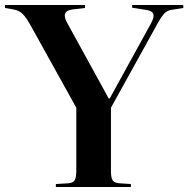

<svg xmlns="http://www.w3.org/2000/svg" viewBox="-33 -750 755 770"><path d="M191 0V-12L242 -15Q261 -17 267 -28Q273 -39 273 -68V-318L87 -653Q71 -681 58 -694Q45 -707 22 -712L-13 -718V-730H308V-718L257 -712Q210 -706 236 -659L403 -355H407L573 -657Q586 -681 582 -693.5Q578 -706 555 -710L497 -719V-730H702V-718L658 -711Q640 -709 628.5 -698.5Q617 -688 599 -656L412 -318V-64Q412 -37 418.5 -27Q425 -17 445 -15L492 -12V0Z"/></svg>

Font: Literata 72pt SemiBold
Style: Regular
Weight: 600
Designer: Latin by Veronika Burian and Jose Scaglione. Greek by Irene Vlachou. Cyrillic by Vera Evstafieva.
Foundry: TypeTogether
Version: Version 3.002